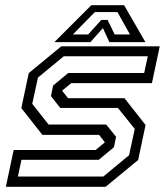

<svg xmlns="http://www.w3.org/2000/svg" viewBox="-20 -718 642 738"><path d="M2.5 0 32.5 -141.5H347.5L384.5 -172L384 -169.5L361 -199.5H143L62 -302.5L90.5 -437L215.5 -540H594L564 -398.5H254L217 -368L217.5 -371L241.5 -340.5H458.5L539.5 -237.5L511 -103L386 0ZM48.8 -39.5H377.2L476.2 -121.5L498 -222.5L433 -303.2H211.5L175.8 -348.8L184.2 -389.2L242.5 -437.5H534.2L548 -501.8H225.2L125.8 -419.8L104 -318.8L166.8 -239.2H388.2L426.2 -192.2L417.8 -152L359.5 -103.8H62.5ZM331 -698H457L539 -556H400.5L375.5 -610L327.5 -556H189ZM344.5 -671.5 260 -585.5H318.8L369.5 -641.5H393.5L420.8 -585.5H479.5L431.5 -671.5Z"/></svg>

Font: Tourney Thin
Style: Italic
Weight: 100
Italic angle: -12°
Designer: Tyler Finck
Foundry: Etcetera Type Co
Version: Version 1.015